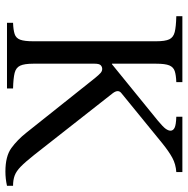

<svg xmlns="http://www.w3.org/2000/svg" viewBox="-12 -694 711 728"><g transform="rotate(90 344.0 -329.5)"><path d="M630 6Q572 6 541 -16.5Q510 -39 483 -73L276 -333Q263 -349 256 -355Q249 -361 241 -361Q233 -361 227 -355.5Q221 -350 221 -332V-100Q221 -66 228.5 -50Q236 -34 256 -29Q276 -24 315 -23V0H66V-23Q93 -24 108.5 -29Q124 -34 130 -50Q136 -66 136 -100V-565Q136 -600 128.5 -615.5Q121 -631 101 -636Q81 -641 41 -642V-665H291V-642Q264 -641 249 -636Q234 -631 227.5 -615.5Q221 -600 221 -565V-398H223L437 -572Q461 -592 468 -602Q475 -612 475 -620Q475 -630 464 -635.5Q453 -641 422 -642V-665H632V-642Q602 -640 578 -627Q554 -614 523 -589L333 -434Q317 -422 333 -401L567 -103Q594 -69 611.5 -52Q629 -35 645.5 -29Q662 -23 684 -23V0Q657 6 630 6Z"/></g></svg>

Font: Bona Nova SC
Style: Regular
Weight: 400
Designer: Mateusz Machalski
Foundry: Capitalics
Version: Version 4.001; ttfautohint (v1.8.4.7-5d5b)